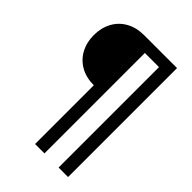

<svg xmlns="http://www.w3.org/2000/svg" viewBox="-256 -822 1114 1114"><g transform="rotate(45 301.0 -265.0)"><path d="M519 182H441V-642H325V182H248V-300Q186 -300 139.5 -326Q93 -352 67.5 -399Q42 -446 42 -506Q42 -566 67.5 -613Q93 -660 140 -686Q187 -712 250 -712H519Z"/></g></svg>

Font: Muli SemiBold
Style: Regular
Weight: 600
Designer: Vernon Adams
Foundry: Vernon Adams
Version: Version 2.000